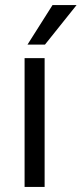

<svg xmlns="http://www.w3.org/2000/svg" viewBox="-20 -736 321 756"><path d="M76.8 0V-507H155.7V0ZM88.2 -560.3 186.8 -716H281.5L157 -560.3Z"/></svg>

Font: Hind Variable Light
Style: Regular
Weight: 300
Designer: Manushi Parikh, Satya Rajpurohit
Foundry: Indian Type Foundry
Version: Version 3.000